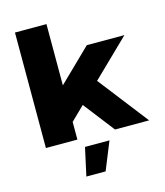

<svg xmlns="http://www.w3.org/2000/svg" viewBox="-126 -755 912 1060"><g transform="rotate(-15 330.0 -225.0)"><path d="M235 210 270 50H410L345 210ZM60 0V-660H240V-310L425 -490H640L429 -285L650 0H455L318 -177L240 -101V0Z"/></g></svg>

Font: Xolonium
Style: Bold
Weight: 700
Designer: Severin Meyer
Version: Version 4.2